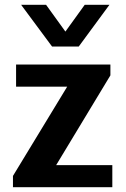

<svg xmlns="http://www.w3.org/2000/svg" viewBox="-20 -780 524 800"><path d="M34 0V-47L260 -419H47V-511H440V-466L214 -92H448V0ZM436 -760 308 -586H197L68 -760H172L286 -602H219L333 -760Z"/></svg>

Font: Chivo SemiBold
Style: Regular
Weight: 600
Designer: Hector Gatti
Foundry: Omnibus-Type
Version: Version 2.002